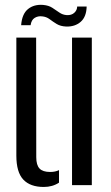

<svg xmlns="http://www.w3.org/2000/svg" viewBox="-20 -753 450 781"><path d="M46.5 -120V-600H127L127.5 -113.5Q127.5 -81.5 140.8 -67.5Q154 -53.5 184 -53.5Q205 -53.5 220 -61V-10Q193.5 7.5 158 7.5Q103 7.5 74.8 -22.5Q46.5 -52.5 46.5 -120ZM273 0V-600H353.5V0ZM294 -726.5H332.5Q331.5 -684.5 308.2 -664.2Q285 -644 249.5 -645Q226 -646 210.5 -655.5Q195 -665 181.8 -675Q168.5 -685 151 -686.5Q134.5 -688.5 121 -680.2Q107.5 -672 104.5 -650.5H66Q69.5 -696.5 94 -716.2Q118.5 -736 155.5 -733Q178 -731 193 -721.2Q208 -711.5 221.5 -702Q235 -692.5 252 -691.5Q270.5 -690.5 282 -700.8Q293.5 -711 294 -726.5Z"/></svg>

Font: Big Shoulders Stencil Text
Style: Regular
Weight: 400
Designer: Patric King
Foundry: XO Type Co
Version: Version 1.000